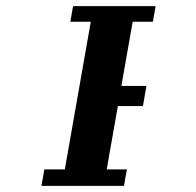

<svg xmlns="http://www.w3.org/2000/svg" viewBox="-20 -608 640 628"><path d="M489 -588 480 -537H414L377 -327H459L447.5 -261H365.5L329 -54H395L385.5 0H115.5L125 -54H192L277 -537H210L219 -588Z"/></svg>

Font: JuliaMono Black
Style: Italic
Weight: 900
Italic angle: -9°
Monospace: yes
Designer: cormullion
Foundry: corm
Version: Version 0.057; ttfautohint (v1.8.4)